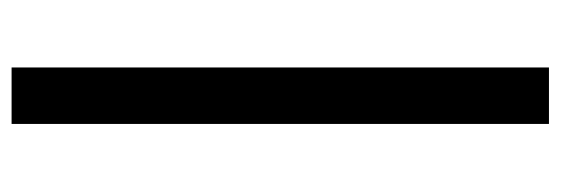

<svg xmlns="http://www.w3.org/2000/svg" viewBox="-330 -452 944 323"><g transform="rotate(-90 141.5 -291.0)"><path d="M94 161V-743H189V161Z"/></g></svg>

Font: Saira Thin Medium
Style: Regular
Weight: 500
Version: Version 1.101